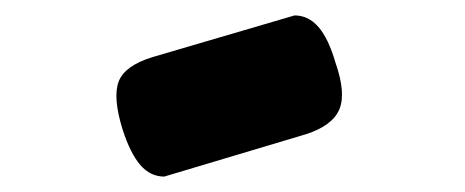

<svg xmlns="http://www.w3.org/2000/svg" viewBox="-20 -749 603 249"><path d="M193 -520Q175 -520 162 -535Q149 -550 139 -581Q126 -623 134 -643.5Q142 -664 178 -675L362 -729Q380 -729 393 -714Q406 -699 415 -668Q429 -628 420 -607Q411 -586 377 -575Z"/></svg>

Font: Fredoka
Style: Bold
Weight: 700
Designer: Ben Nathan
Foundry: Milena B. Brandão, Ben Nathan
Version: Version 2.001